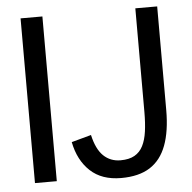

<svg xmlns="http://www.w3.org/2000/svg" viewBox="-52 -767 831 830"><g transform="rotate(-5 363.5 -352.0)"><path d="M67.4 0V-714.8H162.1V0ZM440.9 10.7Q356.9 10.7 306.9 -36.1Q256.8 -83 241.2 -162.6L326.7 -186Q340.8 -123.5 370.8 -94.7Q400.9 -65.9 444.8 -65.9Q481.9 -65.9 505.6 -79.3Q529.3 -92.8 542.2 -118.4Q555.2 -144 560.3 -180.7Q565.4 -217.3 565.4 -264.2V-714.8H660.2V-265.6Q660.2 -173.3 637.2 -112.1Q614.3 -50.8 566.2 -20Q518.1 10.7 440.9 10.7Z"/></g></svg>

Font: Pontano Sans Medium
Style: Regular
Weight: 500
Designer: Vernon Adams
Foundry: Vernon Adams
Version: Version 2.001